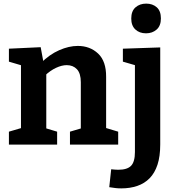

<svg xmlns="http://www.w3.org/2000/svg" viewBox="-20 -800 975 1062"><path d="M29.3 0V-71.7L113 -96.3L96 -75.7V-457L113 -434.3L29.3 -459V-530.7L205 -539L222.7 -443.3L204.7 -449.7Q253.3 -498.7 307.3 -522.3Q361.3 -546 410.3 -546Q477.7 -546 522.7 -503.7Q567.7 -461.3 567 -374.7V-75.7L554 -95.7L633.7 -71.7V0H367V-71.7L443.3 -94.3L427 -73V-345Q427 -394 405.7 -416.8Q384.3 -439.7 349.3 -439.7Q322 -439.7 290 -424.8Q258 -410 226.7 -380.3L236 -401.3V-73L223 -93.7L296 -71.7V0ZM651 242Q634.3 242 618.5 240.2Q602.7 238.3 584.3 235.3L595 136.3Q606 137.3 616 138.2Q626 139 634.3 139Q683.7 139 705 117Q726.3 95 726.3 41V-452.3L740 -435.7L659.7 -459V-530.7L866.3 -537.7V-1.3Q866.3 64.7 851.2 110.8Q836 157 807.7 185.8Q779.3 214.7 739.5 228.3Q699.7 242 651 242ZM787.7 -615.7Q751.3 -615.7 728.7 -637Q706 -658.3 706 -697.3Q706 -738.7 729.5 -759.3Q753 -780 788.7 -780Q824 -780 847 -759.7Q870 -739.3 870 -698Q870 -657.3 846.3 -636.5Q822.7 -615.7 787.7 -615.7Z"/></svg>

Font: Bitter Thin
Style: Regular
Weight: 100
Designer: Sol Matas, and Bitter project Authors
Foundry: Sol Matas
Version: Version 2.002